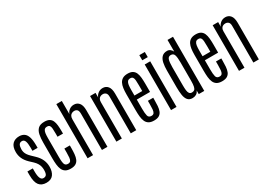

<svg xmlns="http://www.w3.org/2000/svg" viewBox="-3 -1771 3693 2670"><g transform="rotate(-30 1843.0 -436.0)"><path d="M203.6 9.8Q126 9.8 87.6 -39.6Q49.3 -88.9 49.3 -200.7V-259.3H135.7V-206.5Q135.7 -139.2 150.9 -103.3Q166 -67.4 198.2 -67.4Q231.4 -67.4 246.3 -88.6Q261.2 -109.9 261.2 -165.5Q261.2 -191.9 255.1 -217.8Q249 -243.7 233.6 -269.5Q218.3 -295.4 189.9 -322.8L136.7 -372.6Q88.9 -418.5 66.4 -468Q43.9 -517.6 43.9 -573.2Q43.9 -659.2 84.2 -700.2Q124.5 -741.2 192.9 -741.2Q238.3 -741.2 270.8 -720Q303.2 -698.7 320.1 -648.9Q336.9 -599.1 336.9 -512.7V-473.1H253.9V-527.3Q253.9 -595.7 240.2 -629.6Q226.6 -663.6 193.8 -663.6Q161.1 -663.6 146.5 -640.1Q131.8 -616.7 130.9 -568.8Q130.4 -545.9 136.2 -523.4Q142.1 -501 157.2 -477.8Q172.4 -454.6 199.2 -428.7L251 -378.9Q302.7 -330.1 326.4 -276.9Q350.1 -223.6 350.1 -164.1Q350.1 -84.5 314.7 -37.4Q279.3 9.8 203.6 9.8Z M594.7 8.8Q543 8.8 512.2 -9.8Q481.4 -28.3 466.1 -62.5Q450.7 -96.7 445.8 -143.8Q440.9 -190.9 440.9 -248V-496.6Q440.9 -566.9 451.9 -622.1Q462.9 -677.2 496.3 -709.2Q529.8 -741.2 597.7 -741.2Q646.5 -741.2 675.5 -724.4Q704.6 -707.5 718.8 -676.3Q732.9 -645 737.3 -601.8Q741.7 -558.6 741.7 -506.3V-468.3H653.8V-523.9Q653.8 -569.8 651.4 -600.8Q648.9 -631.8 637.2 -647.7Q625.5 -663.6 597.2 -663.6Q566.9 -663.6 552.5 -646.2Q538.1 -628.9 533.4 -596.7Q528.8 -564.5 528.8 -520.5V-216.8Q528.8 -166.5 532.7 -133.5Q536.6 -100.6 550.5 -84.7Q564.5 -68.8 593.8 -68.8Q622.6 -68.8 635 -85.9Q647.5 -103 650.6 -135.7Q653.8 -168.5 653.8 -214.4V-278.3H741.7V-242.2Q741.7 -186.5 737.5 -140.6Q733.4 -94.7 719.2 -61.3Q705.1 -27.8 675.3 -9.5Q645.5 8.8 594.7 8.8Z M866.2 0V-869.6H954.1V-657.2Q963.9 -690.4 996.1 -716.1Q1028.3 -741.7 1071.8 -741.7Q1123 -741.7 1154.1 -704.1Q1185.1 -666.5 1185.1 -587.4V0H1096.7V-580.6Q1096.7 -628.9 1079.1 -646.2Q1061.5 -663.6 1033.2 -663.6Q1013.2 -663.6 994.9 -654.8Q976.6 -646 965.3 -626Q954.1 -606 954.1 -571.8V0Z M1328.6 0V-732.4H1416.5V-657.2Q1426.3 -690.4 1458.5 -716.1Q1490.7 -741.7 1534.7 -741.7Q1585.9 -741.7 1616.7 -704.1Q1647.5 -666.5 1647.5 -587.4V0H1559.6V-589.4Q1559.6 -631.3 1540.5 -648.9Q1521.5 -666.5 1493.2 -666.5Q1473.1 -666.5 1455.6 -658.4Q1438 -650.4 1427.2 -632.3Q1416.5 -614.3 1416.5 -583.5V0Z M1931.6 8.8Q1880.4 8.8 1849.6 -9.8Q1818.8 -28.3 1803.5 -62.5Q1788.1 -96.7 1783.4 -143.8Q1778.8 -190.9 1778.8 -248V-501Q1778.8 -552.7 1784.7 -596.4Q1790.5 -640.1 1807.1 -672.6Q1823.7 -705.1 1854.5 -723.1Q1885.3 -741.2 1934.6 -741.2Q1984.9 -741.2 2013.9 -722.9Q2043 -704.6 2057.1 -671.4Q2071.3 -638.2 2075.4 -593.5Q2079.6 -548.8 2079.6 -495.6V-364.7H1866.7V-218.3Q1866.7 -142.1 1877 -104Q1887.2 -65.9 1931.6 -65.9Q1960.9 -65.9 1973.4 -84.2Q1985.8 -102.5 1988.8 -136Q1991.7 -169.4 1991.7 -215.8V-272.9H2077.6V-245.1Q2077.6 -188.5 2074.2 -142.1Q2070.8 -95.7 2057.1 -61.8Q2043.5 -27.8 2013.7 -9.5Q1983.9 8.8 1931.6 8.8ZM1866.7 -429.7H1991.7V-522.9Q1991.7 -569.8 1989.3 -601.8Q1986.8 -633.8 1974.9 -650.4Q1962.9 -667 1935.1 -667Q1904.8 -667 1890.1 -648.4Q1875.5 -629.9 1871.1 -596.7Q1866.7 -563.5 1866.7 -519Z M2206.1 0V-732.4H2294.4V0ZM2206.1 -799.8V-882.3H2294.4V-799.8Z M2552.2 5.9Q2500 5.9 2474.1 -25.6Q2448.2 -57.1 2439.9 -111.6Q2431.6 -166 2431.6 -234.4V-502.9Q2431.6 -570.8 2442.6 -624.8Q2453.6 -678.7 2483.6 -710Q2513.7 -741.2 2569.3 -741.2Q2596.7 -741.2 2618.7 -723.9Q2640.6 -706.5 2651.4 -682.1V-869.6H2739.7V0H2651.4V-59.1Q2636.7 -23.4 2609.6 -8.8Q2582.5 5.9 2552.2 5.9ZM2581.1 -66.4Q2604 -66.4 2619.9 -76.9Q2635.7 -87.4 2643.8 -119.6Q2651.9 -151.9 2651.9 -215.8V-509.8Q2651.9 -588.9 2639.4 -627.2Q2627 -665.5 2584 -665.5Q2545.4 -665 2532.7 -627.7Q2520 -590.3 2520 -506.8V-213.9Q2520 -169.4 2523.9 -136.2Q2527.8 -103 2541 -84.7Q2554.2 -66.4 2581.1 -66.4Z M3024.9 8.8Q2973.6 8.8 2942.9 -9.8Q2912.1 -28.3 2896.7 -62.5Q2881.3 -96.7 2876.7 -143.8Q2872.1 -190.9 2872.1 -248V-501Q2872.1 -552.7 2877.9 -596.4Q2883.8 -640.1 2900.4 -672.6Q2917 -705.1 2947.8 -723.1Q2978.5 -741.2 3027.8 -741.2Q3078.1 -741.2 3107.2 -722.9Q3136.2 -704.6 3150.4 -671.4Q3164.6 -638.2 3168.7 -593.5Q3172.9 -548.8 3172.9 -495.6V-364.7H2960V-218.3Q2960 -142.1 2970.2 -104Q2980.5 -65.9 3024.9 -65.9Q3054.2 -65.9 3066.7 -84.2Q3079.1 -102.5 3082 -136Q3085 -169.4 3085 -215.8V-272.9H3170.9V-245.1Q3170.9 -188.5 3167.5 -142.1Q3164.1 -95.7 3150.4 -61.8Q3136.7 -27.8 3106.9 -9.5Q3077.1 8.8 3024.9 8.8ZM2960 -429.7H3085V-522.9Q3085 -569.8 3082.5 -601.8Q3080.1 -633.8 3068.1 -650.4Q3056.2 -667 3028.3 -667Q2998 -667 2983.4 -648.4Q2968.8 -629.9 2964.4 -596.7Q2960 -563.5 2960 -519Z M3297.4 0V-732.4H3385.3V-657.2Q3395 -690.4 3427.2 -716.1Q3459.5 -741.7 3503.4 -741.7Q3554.7 -741.7 3585.4 -704.1Q3616.2 -666.5 3616.2 -587.4V0H3528.3V-589.4Q3528.3 -631.3 3509.3 -648.9Q3490.2 -666.5 3461.9 -666.5Q3441.9 -666.5 3424.3 -658.4Q3406.7 -650.4 3396 -632.3Q3385.3 -614.3 3385.3 -583.5V0Z"/></g></svg>

Font: AntonioLight
Style: Regular
Weight: 300
Designer: Vernon Adams
Foundry: Vernon Adams
Version: Version 1.002